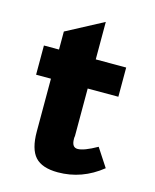

<svg xmlns="http://www.w3.org/2000/svg" viewBox="-98 -676 617 762"><g transform="rotate(15 210.0 -295.0)"><path d="M343 -122 392 -47Q311 18 212 18Q147 18 118.5 -13.5Q90 -45 90 -117V-334H29V-454H91V-528Q151 -560 242 -608V-454H367V-334H241V-139Q241 -137 240 -132Q240 -129 240 -127Q240 -92 264 -92Q290 -92 343 -122Z"/></g></svg>

Font: Tajawal Black
Style: Regular
Weight: 900
Designer: Boutros Fonts
Foundry: Created by Boutros International 2017
Version: Version 1.700